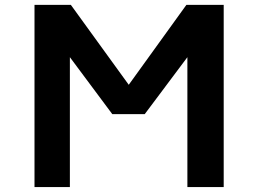

<svg xmlns="http://www.w3.org/2000/svg" viewBox="-20 -752 1040 774"><path d="M499 -410.2 731.4 -732.4H881.8V2H735.4V-521.5L563.5 -292H432.6L261.7 -521.5V2H119.1V-732.4H265.6Z"/></svg>

Font: GenEi Gothic M Regular
Style: Bold
Weight: 700
Designer: o_tamon (Modified); [Source Han Sans]
Ryoko NISHIZUKA  (kana & ideographs); Paul D. Hunt (Latin, Greek & Cyrillic); Wenl
Version: Version 1.1a;Original Version 1.004